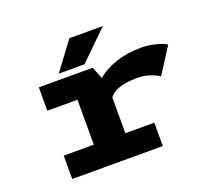

<svg xmlns="http://www.w3.org/2000/svg" viewBox="-117 -833 1084 984"><g transform="rotate(-20 425.0 -341.5)"><path d="M237.5 -531 351 -683H533.5L378 -531ZM454 -127.5H612V0H118V-127.5H282V-372.5H117.5V-500H411.5L437.5 -434Q478.5 -470.5 541 -491.2Q603.5 -512 678 -512Q713.5 -512 746 -504.8Q778.5 -497.5 794 -490.8Q809.5 -484 815.5 -479L725.5 -338Q714.5 -348.5 680.5 -360.8Q646.5 -373 607.5 -373Q545.5 -373 506.2 -358.8Q467 -344.5 454 -321.5Z"/></g></svg>

Font: League Mono Wide
Style: Bold
Weight: 700
Width: 8
Designer: Tyler Finck
Foundry: The League of Moveable Type / Tyler Finck
Version: Version 2.210